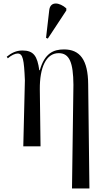

<svg xmlns="http://www.w3.org/2000/svg" viewBox="-20 -823 587 1080"><path d="M249 -606 353 -764V-776C315 -810 263 -818 257 -766L239 -610ZM385 237H483L476 -349C475 -486 430 -545 340 -545C280 -545 231 -523 204 -428H201C190 -508 169 -539 106 -539C71 -539 44 -525 18 -504L24 -495C43 -512 65 -522 79 -522C109 -522 115 -489 120 -371L111 0H208L204 -321C203 -443 239 -524 310 -524C371 -524 392 -471 393 -346Z"/></svg>

Font: Noto Serif Display Condensed
Style: Regular
Weight: 400
Width: 3
Designer: Monotype Design Team
Foundry: Monotype Imaging Inc.
Version: Version 2.009